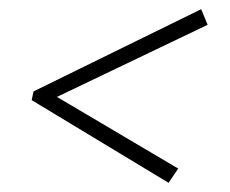

<svg xmlns="http://www.w3.org/2000/svg" viewBox="-20 -490 501 418"><path d="M368 -123 347 -92 49 -272 53 -291 418 -470 432 -436 104 -279Z"/></svg>

Font: Piazzolla ExtraLight
Style: Italic
Weight: 200
Italic angle: -11.3°
Designer: Juan Pablo del Peral
Foundry: Huerta Tipografica
Version: Version 1.330